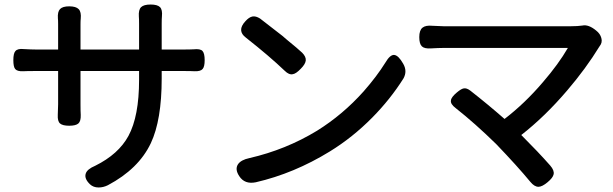

<svg xmlns="http://www.w3.org/2000/svg" viewBox="-20 -796 2711 849"><path d="M416 33Q393 33 378 19Q352 -6 359 -28Q365 -48 401 -63Q504 -114 548 -195Q595 -282 595 -443V-482H336V-335Q336 -302 337 -288Q338 -260 326.5 -250Q315 -240 286 -240Q257 -240 245.5 -250Q234 -260 235.5 -288Q237 -316 237 -335V-482H141Q99 -482 82 -481Q56 -480 47 -491Q39 -501 39 -530Q39 -560 48 -570Q58 -582 85 -579Q119 -577 141 -577H237V-690Q237 -707 236 -715Q234 -744 245.5 -756Q257 -768 286 -768Q316 -768 328 -755.5Q340 -743 337 -713Q336 -706 336 -690V-577H465H595V-691Q595 -713 594 -723Q592 -753 604 -764.5Q616 -776 646 -776Q676 -776 687.5 -764.5Q699 -753 696 -723Q695 -713 695 -691V-577H787Q822 -577 837 -578Q866 -581 875.5 -570.5Q885 -560 885 -530Q885 -501 876 -491Q867 -480 840 -481Q825 -482 788 -482H695V-449Q695 -265 647 -163Q593 -49 457 23Q437 33 416 33Z M1038 -17Q1018 -47 1032 -69Q1045 -89 1083 -97Q1244 -134 1382 -218Q1496 -289 1588 -392Q1646 -458 1684 -519Q1705 -555 1723.5 -553Q1742 -551 1763 -514Q1782 -481 1764 -449Q1706 -357 1626 -276Q1539 -188 1438 -126Q1280 -29 1111 10Q1062 20 1038 -17ZM1239 -483Q1171 -548 1068 -629Q1026 -660 1065 -702Q1081 -720 1096 -723Q1111 -726 1130 -714Q1181 -675 1228 -638Q1235 -632 1249 -620Q1297 -581 1316 -563Q1334 -545 1332 -528Q1330 -512 1310 -492Q1289 -470 1275 -468Q1258 -464 1239 -483Z M2325 8Q2268 -61 2174 -159Q2081 -250 1995 -318Q1971 -336 1974 -352Q1975 -366 2000 -387Q2019 -403 2030 -405Q2043 -408 2060 -395Q2138 -334 2211 -270Q2301 -339 2381 -433Q2450 -513 2491 -584H1940Q1920 -584 1886 -582Q1857 -580 1845.5 -591Q1834 -602 1834 -632Q1834 -662 1848 -673.5Q1862 -685 1892 -682Q1926 -680 1940 -680H2223H2506Q2534 -680 2555 -683Q2582 -689 2616 -661Q2634 -647 2639 -628Q2645 -608 2631 -591Q2571 -493 2488 -396Q2390 -281 2285 -199Q2361 -123 2413 -64Q2432 -42 2428 -25Q2425 -10 2401 10Q2377 30 2361 30Q2343 30 2325 8Z"/></svg>

Font: GenSenRounded TW M
Style: Regular
Weight: 500
Version: Version 1.501;PS 1;hotconv 16.6.51;makeotf.lib2.5.65220